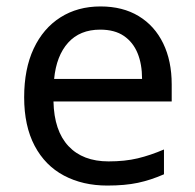

<svg xmlns="http://www.w3.org/2000/svg" viewBox="-20 -566 604 596"><path d="M292 -546Q361 -546 410.5 -516Q460 -486 486.5 -431.5Q513 -377 513 -304V-251H146Q148 -160 192.5 -112.5Q237 -65 317 -65Q368 -65 407.5 -74.5Q447 -84 489 -102V-25Q448 -7 408 1.5Q368 10 313 10Q237 10 178.5 -21Q120 -52 87.5 -113.5Q55 -175 55 -264Q55 -352 84.5 -415Q114 -478 167.5 -512Q221 -546 292 -546ZM291 -474Q228 -474 191.5 -433.5Q155 -393 148 -321H421Q421 -367 407 -401Q393 -435 364.5 -454.5Q336 -474 291 -474Z"/></svg>

Font: ugurmukhi85
Style: Book
Weight: 400
Designer: Jelle Bosma - Monotype Design Team
Foundry: Monotype Imaging Inc.
Version: Version 2.003